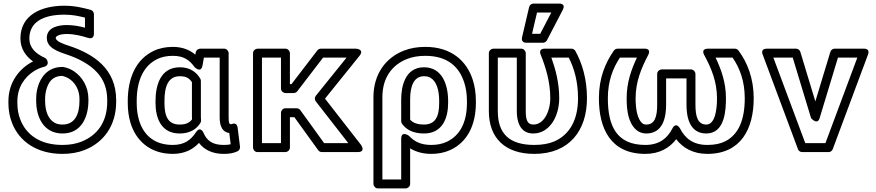

<svg xmlns="http://www.w3.org/2000/svg" viewBox="-20 -825 4896 1073"><path d="M353.4 -685C312.6 -685 241.5 -675.2 241.5 -613C241.5 -571.4 276.6 -552.1 296.6 -542.1C309.6 -535.6 325.3 -529.4 344.6 -523.2C424.9 -497.3 483.4 -462.8 522 -421C560.1 -379.8 579.2 -329.4 579.2 -266V-256C579.2 -141.9 522.8 -68.5 435.9 -33.7C405.3 -21.4 369.9 -15 329.2 -15C201.3 -15 126.3 -73.6 94 -155.7C82.7 -184.2 77 -215.2 77 -249V-259C77 -337.4 118 -394.5 169.9 -427.4C188.2 -439 207.2 -447 227.1 -451.7C237.1 -454 252.4 -464 244.9 -484.6C242 -492.4 237.2 -498.8 230.6 -501.8C180.6 -524.5 144.1 -556.9 144.1 -610C144.1 -700.5 219.6 -743 339.1 -743C385.3 -743 418.5 -735.6 454.9 -726.5V-670.2C424.7 -678.3 391.3 -685 353.4 -685ZM27 -259V-249C27 -209.5 33.8 -172.1 47.4 -137.3C87.5 -35.5 184.2 35 329.2 35C375.1 35 417 27.7 454.6 12.7C559.2 -29.2 629.2 -122.8 629.2 -256V-266C629.2 -439.7 505 -524.1 360 -570.8C335.3 -578.9 291.5 -594.2 291.5 -613C291.5 -621.2 307 -635 353.4 -635C397.5 -635 436.7 -624 472.7 -613.1C506.1 -602.9 504.9 -634.8 504.9 -637V-746C504.9 -756.1 497.5 -767.3 486 -770.2C441.6 -781.5 399.5 -793 339.1 -793C212.1 -793 94.1 -742.1 94.1 -610C94.1 -551.1 125.6 -509.5 164.7 -481.8C89.3 -443.6 27 -366.4 27 -259ZM329.2 -79C439 -79 474.1 -177.1 474.1 -262V-272C474.1 -340.7 439 -396.3 393.1 -426.8C375.2 -438.7 355.2 -446.7 333.7 -450.6C332.3 -450.9 330.3 -451 329.2 -451C246.4 -451 206.3 -392.9 190.7 -337.2C184.9 -316.6 182.1 -294.7 182.1 -272V-262C182.1 -169.4 224.3 -79 329.2 -79ZM424.1 -272V-262C424.1 -184.4 397.4 -129 329.2 -129C311.2 -129 297.2 -132.5 286.1 -138.5C251.7 -157.1 232.1 -199.8 232.1 -262V-272C232.1 -290.6 234.4 -307.8 238.9 -323.8C251.3 -368.1 274 -399.8 326.9 -401C383 -389.5 424.1 -337.8 424.1 -272Z M946.7 -513C1008.2 -513 1040.4 -487.5 1067.2 -450.4C1067.2 -450.4 1103.6 -411.9 1112.1 -460.7L1119.5 -503H1207.7V-171C1207.7 -143 1210.5 -88.9 1261.4 -81.6L1269.2 -18.7C1258.5 -16 1247.2 -15 1229.4 -15C1166.6 -15 1135.7 -40.1 1118.2 -80.9C1118.2 -80.9 1101.2 -125.1 1074.4 -84.9C1047.2 -44 1012.1 -15 945.6 -15C837.9 -15 780.8 -74.6 757.2 -152.7C748.5 -181.7 744 -214.1 744 -250V-260C744 -377 783.3 -458.3 859.1 -495C883.4 -506.8 912.3 -513 946.7 -513ZM946.7 -563C906.3 -563 869.5 -555.6 837.4 -540C738.4 -492.1 694 -387.2 694 -260V-250C694 -209.9 699 -172.6 709.4 -138.3C738 -43.3 814.8 35 945.6 35C1011.6 35 1058.7 9.7 1092.1 -26.4C1120.4 11.5 1167.3 35 1229.4 35C1259 35 1282.2 32 1306.8 20.8C1316 16.6 1322.7 5.9 1321.3 -5.1L1308.1 -111.1C1303.9 -144.8 1277.6 -132.5 1273.6 -131.1C1273.6 -131.1 1272.5 -131 1271.2 -131C1262.4 -131 1257.7 -134.4 1257.7 -171V-528C1257.7 -538.7 1247.8 -553 1232.7 -553H1098.5C1087.6 -553 1076 -544.6 1073.9 -532.3L1071.6 -519.6C1041.6 -545.1 1000.4 -563 946.7 -563ZM1099.1 -385.8C1078 -421.2 1042.6 -449 985.2 -449C872.9 -449 849.1 -341.6 849.1 -260V-250C849.1 -168.8 878 -79 984.1 -79C1039.2 -79 1077.5 -101.7 1099.9 -137.8C1102.4 -141.8 1103.7 -147.4 1103.7 -151C1103.7 -160.4 1102.6 -167.1 1102.6 -171V-373C1102.6 -377.5 1101.4 -381.9 1099.1 -385.8ZM1052.6 -365.8V-171C1052.6 -165.8 1052.9 -163.4 1053.3 -158.1C1040 -140.6 1021.8 -129 984.1 -129C919.1 -129 899.1 -174.5 899.1 -250V-260C899.1 -341.3 919.5 -399 985.2 -399C1022 -399 1038.3 -386.8 1052.6 -365.8Z M1637.9 -220H1575.2C1560.1 -220 1550.2 -205.7 1550.2 -195V-25H1444V-503H1550.2V-330C1550.2 -314.9 1564.5 -305 1575.2 -305H1621.4C1629.4 -305 1637.4 -309.7 1641.2 -314.8L1785.5 -503H1916.8L1744.9 -289.7C1737.5 -280.5 1738.1 -267 1744.7 -258.6L1926.6 -25H1791.5L1658.2 -209.6C1653.4 -216.3 1644.8 -220 1637.9 -220ZM1625.1 -170 1758.4 14.6C1762.5 20.3 1770.5 25 1778.7 25H1977.8C2027.3 25 1997.5 -15.4 1997.5 -15.4L1796.3 -273.7L1988.5 -512.3C2019.6 -550.9 1969 -553 1969 -553H1773.2C1766.8 -553 1758.2 -549.6 1753.4 -543.2L1609.1 -355H1600.2V-528C1600.2 -538.7 1590.3 -553 1575.2 -553H1419C1408.3 -553 1394 -543.1 1394 -528V0C1394 10.7 1403.9 25 1419 25H1575.2C1585.9 25 1600.2 15.1 1600.2 0V-170Z M2390.1 -15C2329 -15 2294.1 -35.6 2265.3 -66.1C2265.3 -66.1 2222.1 -97.5 2222.1 -49V178H2117V-282C2117 -391.6 2171.9 -463.2 2255.6 -495.7C2284.9 -507.1 2318.6 -513 2357.1 -513C2481.6 -513 2546.1 -451.2 2574.2 -364.3C2584.3 -333.1 2589.5 -298.4 2589.5 -260V-250C2589.5 -139.8 2549.7 -66.2 2475.9 -32.2C2451.4 -20.9 2423 -15 2390.1 -15ZM2390.1 35C2429 35 2464.9 27.9 2496.8 13.2C2592.9 -31 2639.5 -128 2639.5 -250V-260C2639.5 -302.9 2633.7 -342.9 2621.8 -379.7C2587.9 -484.5 2502.3 -563 2357.1 -563C2313.5 -563 2273.5 -556.3 2237.5 -542.3C2135.4 -502.7 2067 -410.7 2067 -282V203C2067 213.7 2076.9 228 2092 228H2247.1C2257.8 228 2272.1 218.1 2272.1 203V4C2302.5 22.8 2341.8 35 2390.1 35ZM2349.4 -449C2244.9 -449 2222.1 -343.6 2222.1 -270V-148C2222.1 -143 2224.1 -137.3 2226.4 -133.9C2251.2 -97.5 2294.3 -79 2349.4 -79C2455.2 -79 2484.4 -169 2484.4 -250V-260C2484.4 -349.4 2452.7 -449 2349.4 -449ZM2349.4 -129C2309 -129 2285.9 -140.3 2272.1 -156.4V-270C2272.1 -343.7 2292.9 -399 2349.4 -399C2365.6 -399 2377.5 -395.6 2386.8 -389.8C2418.4 -370.1 2434.4 -324.7 2434.4 -260V-250C2434.4 -174.9 2414 -129 2349.4 -129Z M2965.8 -15C2825.7 -15 2762 -78.5 2762 -204V-503H2868.2V-203C2868.2 -151.3 2883 -79 2960.3 -79C3015.6 -79 3051 -114.1 3070.6 -145.2C3092.4 -179.9 3105.2 -226.6 3105.2 -276.2C3105.2 -361 3085.3 -436 3061.4 -503H3158.6C3190 -441.2 3210.3 -367 3210.3 -276C3210.3 -154.6 3163.2 -72 3077.9 -34.9C3048.2 -22 3010.9 -15 2965.8 -15ZM3260.3 -276C3260.3 -381.6 3234.6 -469.2 3195.6 -540C3191.7 -547.1 3183 -553 3173.7 -553H3025.2C2984.9 -553 3002 -518.8 3002 -518.8C3030.9 -445.9 3055.2 -366.2 3055.2 -275.8C3055.2 -235.8 3043.8 -196.6 3028.2 -171.8C3013.2 -148 2992.3 -129 2960.3 -129C2929.3 -129 2918.2 -151.7 2918.2 -203V-528C2918.2 -538.7 2908.3 -553 2893.2 -553H2737C2726.3 -553 2712 -543.1 2712 -528V-204C2712 -52.3 2803.9 35 2965.8 35C3161 35 3260.3 -94.7 3260.3 -276ZM2981.2 -755H3061L2999 -636H2953.3ZM2961.4 -805C2950.7 -805 2939.8 -797.2 2937.1 -785.7L2897.5 -616.7C2890.7 -587.9 2915.8 -586 2921.8 -586H3014.2C3022.8 -586 3032 -591.1 3036.4 -599.5L3124.4 -768.5C3145.5 -809 3102.2 -805 3102.2 -805Z M3377 -276C3377 -372.4 3405.3 -443.8 3444.4 -503H3539.4C3508.3 -436.4 3482.1 -364.3 3482.1 -276.4C3482.1 -209.9 3489.7 -141.1 3534.8 -100C3550.4 -85.9 3570.6 -79 3591.8 -79C3687 -79 3702.6 -173.4 3702.6 -240V-387H3816.5V-240C3816.5 -173.4 3832.1 -79 3927.3 -79C4032.4 -79 4037 -213.6 4037 -276.4C4037 -363.6 4010.4 -437.3 3979.1 -503H4074C4114.6 -444.7 4142.1 -370.1 4142.1 -276C4142.1 -155.5 4108.2 -73.3 4032.1 -34.8C4006.9 -22.1 3974 -15 3932.8 -15C3853 -15 3808.7 -52.4 3781.2 -105.5C3781.2 -105.5 3759.3 -148.9 3736.8 -105.5C3709.5 -52.8 3665 -15 3586.3 -15C3426.9 -15 3377 -119.6 3377 -276ZM4192.1 -276C4192.1 -386.4 4156.9 -476.2 4106.8 -543C4102.9 -548.3 4094.9 -553 4086.8 -553H3938.3C3892.2 -553 3916.3 -516.1 3916.3 -516.1C3954.5 -445.6 3987 -369.4 3987 -275.6C3987 -199.5 3972.3 -129 3927.3 -129C3881 -129 3866.5 -170.3 3866.5 -240V-412C3866.5 -422.7 3856.6 -437 3841.5 -437H3677.6C3666.9 -437 3652.6 -427.1 3652.6 -412V-240C3652.6 -170.3 3638.1 -129 3591.8 -129C3580.8 -129 3574.2 -131.8 3568.5 -137C3543.1 -160 3532.1 -210.8 3532.1 -275.6C3532.1 -368.3 3564.4 -444.8 3601.9 -516.4C3623.1 -556.9 3579.7 -553 3579.7 -553H3431.2C3424 -553 3415.5 -549.1 3410.7 -542.3C3362.8 -473.9 3327 -388.9 3327 -276C3327 -109.4 3390.2 35 3586.3 35C3665.4 35 3722 1.7 3759 -47.1C3795.3 0.8 3852.6 35 3932.8 35C4120.4 35 4192.1 -104.7 4192.1 -276Z M4560.5 -164.8 4663 -503H4771.2L4592.9 -25H4480.3L4302 -503H4410.2L4512.7 -164.8C4512.7 -164.8 4547.9 -123.2 4560.5 -164.8ZM4536.6 -258.3 4452.7 -535.2C4449.7 -545.1 4439.9 -553 4428.8 -553H4266C4226.4 -553 4242.6 -519.3 4242.6 -519.3L4439.5 8.7C4443 18.3 4452.5 25 4462.9 25H4610.3C4620.5 25 4630.1 18.5 4633.7 8.7L4830.6 -519.3C4844.5 -556.3 4807.2 -553 4807.2 -553H4644.4C4634.1 -553 4623.7 -545.9 4620.5 -535.2Z"/></svg>

Font: Asimov
Style: WidOu
Weight: 500
Designer: Google
Version: Version 2.000980; 2014